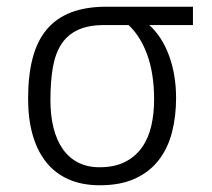

<svg xmlns="http://www.w3.org/2000/svg" viewBox="-20 -532 625 567"><path d="M549.8 -512.2V-458H420.9Q459 -423.3 479.5 -366.9Q500 -310.5 500 -242.2Q500 -188 487.8 -140.9Q475.6 -93.8 448.7 -59.1Q421.9 -24.4 378.9 -4.6Q335.9 15.1 274.9 15.1Q221.7 15.1 181.9 -2.7Q142.1 -20.5 115.7 -54Q89.4 -87.4 76.2 -134.5Q63 -181.6 63 -240.2Q63 -308.6 76.2 -359.6Q89.4 -410.6 117.7 -444.6Q146 -478.5 189.9 -495.4Q233.9 -512.2 294.9 -512.2ZM288.1 -458Q240.7 -458 210 -443.6Q179.2 -429.2 161.1 -401.4Q143.1 -373.5 136 -332.3Q128.9 -291 128.9 -236.8Q128.9 -190.4 138.2 -153.8Q147.5 -117.2 165.8 -91.3Q184.1 -65.4 211.2 -51.8Q238.3 -38.1 273.9 -38.1Q318.8 -38.1 349.6 -54Q380.4 -69.8 399.4 -96.9Q418.5 -124 426.8 -160.4Q435.1 -196.8 435.1 -237.8Q435.1 -313.5 415.3 -368.9Q395.5 -424.3 359.9 -458Z"/></svg>

Font: Clear Sans Light
Style: Regular
Weight: 300
Foundry: Intel Corporation
Version: Version 1.00